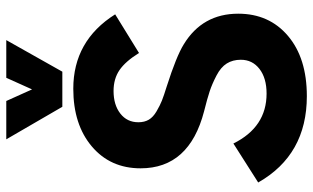

<svg xmlns="http://www.w3.org/2000/svg" viewBox="-208 -752 973 596"><g transform="rotate(-90 278.0 -453.5)"><path d="M144 -920H263L299 -840L335 -920H452L354 -746H245ZM278 13Q96 13 10 -138L131 -215Q182 -112 286 -112Q334 -112 362.5 -134Q391 -156 391 -192Q391 -217 379.5 -235.5Q368 -254 342 -267.5Q316 -281 293.5 -288.5Q271 -296 231 -306Q54 -352 54 -503Q54 -597 122 -654.5Q190 -712 301 -712Q450 -712 532 -582L412 -508Q386 -550 359 -568.5Q332 -587 294 -587Q251 -587 224 -566Q197 -545 197 -510Q197 -491 205 -477.5Q213 -464 231 -453.5Q249 -443 264 -437Q279 -431 308 -422Q402 -392 439 -369Q534 -311 534 -200Q534 -104 465 -45.5Q396 13 278 13Z"/></g></svg>

Font: Cal Sans
Style: Regular
Weight: 400
Designer: Designer Mark Davis DBA MarkFonts
Foundry: Designer Mark Davis DBA MarkFonts
Version: Version 1.000